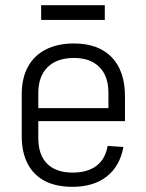

<svg xmlns="http://www.w3.org/2000/svg" viewBox="-20 -715 566 742"><path d="M260 7Q197 7 153.5 -15.5Q110 -38 87 -82Q64 -126 64 -189V-351Q64 -413 88 -457Q112 -501 157.5 -524Q203 -547 266 -547Q360 -547 411.5 -494Q463 -441 463 -342V-247H116V-297H410L399 -270V-356Q399 -421 364 -456Q329 -491 266 -491Q200 -491 164 -455.5Q128 -420 128 -355V-182Q128 -116 162.5 -82Q197 -48 260 -48Q318 -48 352.5 -74Q387 -100 396 -151L457 -147Q443 -72 392 -32.5Q341 7 260 7ZM385 -695V-638H139V-695Z"/></svg>

Font: Pathway Extreme SemiCondensed ExtraLight
Style: Regular
Weight: 250
Width: 4
Version: Version 1.001;gftools[0.9.26]